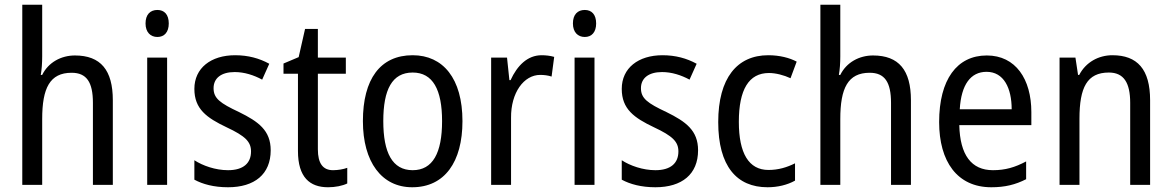

<svg xmlns="http://www.w3.org/2000/svg" viewBox="-20 -780 4943 810"><path d="M158 -542V-760H74V0H158V-278C158 -408 190 -473 282 -473C345 -473 372 -434 372 -346V0H456V-357C456 -484 405 -546 296 -546C238 -546 184 -517 158 -464H152C156 -486 158 -514 158 -542Z M644 -738C614 -738 594 -719 594 -681C594 -644 615 -624 644 -624C673 -624 692 -644 692 -681C692 -719 673 -738 644 -738ZM685 -537H601V0H685Z M1122 -146C1122 -230 1070 -267 989 -307C908 -345 881 -365 881 -408C881 -450 913 -476 970 -476C1011 -476 1051 -463 1086 -444L1116 -511C1074 -534 1027 -547 972 -547C870 -547 800 -493 800 -405C800 -320 852 -283 936 -243C1015 -206 1039 -182 1039 -141C1039 -92 1007 -62 942 -62C889 -62 835 -81 800 -104V-22C835 -3 882 10 942 10C1054 10 1122 -45 1122 -146Z M1385 -62C1342 -62 1321 -91 1321 -150V-469H1439V-537H1321V-658H1267L1240 -539L1176 -512V-469H1237V-143C1237 -32 1287 10 1364 10C1394 10 1425 4 1445 -6V-72C1429 -66 1406 -62 1385 -62Z M1931 -269C1931 -449 1849 -547 1721 -547C1584 -547 1511 -446 1511 -269C1511 -97 1590 10 1719 10C1856 10 1931 -97 1931 -269ZM1597 -269C1597 -402 1634 -474 1721 -474C1806 -474 1845 -402 1845 -269C1845 -135 1806 -62 1721 -62C1635 -62 1597 -136 1597 -269Z M2265 -547C2205 -547 2162 -503 2134 -442H2129L2119 -537H2052V0H2136V-283C2135 -389 2190 -464 2259 -464C2275 -464 2292 -462 2307 -457L2318 -540C2301 -545 2282 -547 2265 -547Z M2447 -738C2417 -738 2397 -719 2397 -681C2397 -644 2418 -624 2447 -624C2476 -624 2495 -644 2495 -681C2495 -719 2476 -738 2447 -738ZM2488 -537H2404V0H2488Z M2925 -146C2925 -230 2873 -267 2792 -307C2711 -345 2684 -365 2684 -408C2684 -450 2716 -476 2773 -476C2814 -476 2854 -463 2889 -444L2919 -511C2877 -534 2830 -547 2775 -547C2673 -547 2603 -493 2603 -405C2603 -320 2655 -283 2739 -243C2818 -206 2842 -182 2842 -141C2842 -92 2810 -62 2745 -62C2692 -62 2638 -81 2603 -104V-22C2638 -3 2685 10 2745 10C2857 10 2925 -45 2925 -146Z M3218 10C3261 10 3302 0 3334 -18V-91C3300 -74 3264 -63 3222 -63C3139 -63 3097 -133 3097 -266C3097 -402 3139 -472 3224 -472C3253 -472 3287 -463 3315 -450L3341 -520C3311 -536 3269 -547 3221 -547C3090 -547 3010 -451 3010 -265C3010 -79 3088 10 3218 10Z M3525 -542V-760H3441V0H3525V-278C3525 -408 3557 -473 3649 -473C3712 -473 3739 -434 3739 -346V0H3823V-357C3823 -484 3772 -546 3663 -546C3605 -546 3551 -517 3525 -464H3519C3523 -486 3525 -514 3525 -542Z M4143 -546C4017 -546 3942 -444 3942 -265C3942 -99 4018 10 4162 10C4220 10 4264 -1 4309 -24V-99C4262 -74 4221 -62 4169 -62C4078 -62 4030 -126 4027 -252H4331V-307C4331 -446 4265 -546 4143 -546ZM4142 -477C4215 -477 4248 -408 4248 -319H4029C4035 -423 4075 -477 4142 -477Z M4673 -547C4615 -547 4561 -518 4533 -464H4528L4517 -537H4450V0H4534V-279C4534 -411 4566 -474 4658 -474C4721 -474 4748 -431 4748 -346V0H4832V-357C4832 -488 4778 -547 4673 -547Z"/></svg>

Font: Noto Sans Oriya Cond
Style: Regular
Weight: 400
Width: 3
Designer: Amélie Bonet and Sol Matas
Foundry: Google LLC
Version: Version 2.006